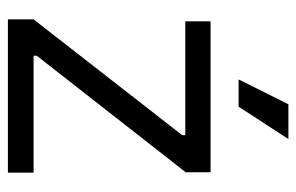

<svg xmlns="http://www.w3.org/2000/svg" viewBox="-152 -598 750 486"><g transform="rotate(90 223.0 -355.0)"><path d="M29 0V-65L322 -441V-449H34V-513H416V-450L121 -73V-65H417V0ZM250 -584H181L244 -710H332Z"/></g></svg>

Font: Bricolage Grotesque 72pt Light
Style: Regular
Weight: 300
Designer: Mathieu Triay
Foundry: Atelier Triay
Version: Version 1.001;gftools[0.9.33.dev8+g029e19f]